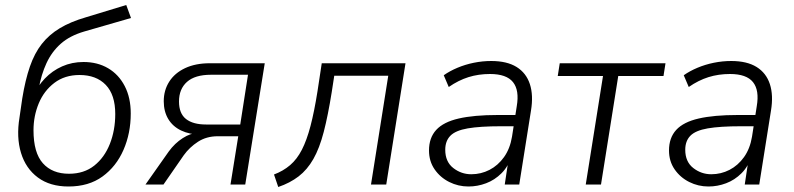

<svg xmlns="http://www.w3.org/2000/svg" viewBox="-20 -738 3177 768"><path d="M254 8Q180 8 131.5 -28Q83 -64 64 -126.5Q45 -189 58 -268L69 -344Q81 -418 99.5 -471.5Q118 -525 147 -562Q176 -599 219 -625Q262 -651 324 -669L485 -718L504 -666L317 -612Q259 -595 223 -563Q187 -531 166 -485.5Q145 -440 135 -384L129 -351H112Q129 -392 159 -423.5Q189 -455 228.5 -472.5Q268 -490 314 -490Q370 -490 412.5 -465Q455 -440 479 -393.5Q503 -347 503 -284Q503 -205 474 -138.5Q445 -72 390 -32Q335 8 254 8ZM256 -43Q316 -43 357 -75.5Q398 -108 419.5 -162.5Q441 -217 441 -282Q441 -359 403 -398.5Q365 -438 298 -438Q239 -438 197.5 -406.5Q156 -375 135 -324.5Q114 -274 114 -217Q114 -127 151.5 -85Q189 -43 256 -43Z M562 0 655 -132Q679 -165 711 -185.5Q743 -206 771 -206H785L784 -199Q738 -200 704.5 -216Q671 -232 653 -262Q635 -292 635 -333Q635 -377 657 -411.5Q679 -446 720.5 -465.5Q762 -485 819 -485H1039L961 0H902L933 -193H851Q806 -193 772 -171Q738 -149 715 -117L634 0ZM804 -240H941L972 -439H824Q760 -439 728 -410.5Q696 -382 696 -332Q696 -284 724 -262Q752 -240 804 -240Z M1093 10 1076 -40Q1113 -54 1140.5 -77.5Q1168 -101 1187.5 -139Q1207 -177 1222 -234Q1237 -291 1250 -373L1267 -485H1602L1525 0H1464L1533 -435H1317L1307 -370Q1292 -276 1275 -210.5Q1258 -145 1233.5 -102Q1209 -59 1174.5 -32.5Q1140 -6 1093 10Z M1854 8Q1813 8 1777 -10Q1741 -28 1718.5 -60.5Q1696 -93 1696 -136Q1696 -187 1725 -218.5Q1754 -250 1815 -264Q1876 -278 1971 -278H2052L2045 -233H1985Q1900 -233 1851 -224.5Q1802 -216 1781.5 -195Q1761 -174 1761 -139Q1761 -91 1793 -66Q1825 -41 1865 -41Q1904 -41 1938 -58.5Q1972 -76 1996 -109.5Q2020 -143 2028 -191L2047 -313Q2058 -377 2032 -409.5Q2006 -442 1940 -442Q1894 -442 1854 -429.5Q1814 -417 1775 -390L1755 -437Q1779 -454 1810 -467Q1841 -480 1875.5 -487Q1910 -494 1945 -494Q2008 -494 2046.5 -470Q2085 -446 2099.5 -401.5Q2114 -357 2104 -296L2057 0H1999L2016 -113H2026Q2013 -72 1986 -45Q1959 -18 1924.5 -5Q1890 8 1854 8Z M2323 0 2392 -434H2211L2219 -485H2642L2634 -434H2453L2384 0Z M2814 8Q2773 8 2737 -10Q2701 -28 2678.5 -60.5Q2656 -93 2656 -136Q2656 -187 2685 -218.5Q2714 -250 2775 -264Q2836 -278 2931 -278H3012L3005 -233H2945Q2860 -233 2811 -224.5Q2762 -216 2741.5 -195Q2721 -174 2721 -139Q2721 -91 2753 -66Q2785 -41 2825 -41Q2864 -41 2898 -58.5Q2932 -76 2956 -109.5Q2980 -143 2988 -191L3007 -313Q3018 -377 2992 -409.5Q2966 -442 2900 -442Q2854 -442 2814 -429.5Q2774 -417 2735 -390L2715 -437Q2739 -454 2770 -467Q2801 -480 2835.5 -487Q2870 -494 2905 -494Q2968 -494 3006.5 -470Q3045 -446 3059.5 -401.5Q3074 -357 3064 -296L3017 0H2959L2976 -113H2986Q2973 -72 2946 -45Q2919 -18 2884.5 -5Q2850 8 2814 8Z"/></svg>

Font: Nunito Sans 12pt Light
Style: Italic
Weight: 300
Italic angle: -9°
Designer: Vernon Adams
Foundry: Vernon Adams
Version: Version 3.101;gftools[0.9.27]